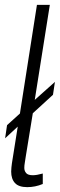

<svg xmlns="http://www.w3.org/2000/svg" viewBox="-20 -760 246 790"><path d="M1 -191 9 -245 62 -293 132 -740H185L123 -349L206 -423L198 -370L115 -294L86 -116Q84 -101 82 -90Q80 -79 80 -69Q80 -57 87.5 -48Q95 -39 115 -39Q131 -39 156 -46V-3Q125 10 92 10Q57 10 41.5 -7Q26 -24 26 -54Q26 -62 27 -71Q28 -80 29 -88L53 -239Z"/></svg>

Font: Georama SemiCondensed Light
Style: Italic
Weight: 300
Width: 4
Italic angle: -9°
Designer: Jean-Baptiste Levee
Foundry: Production Type
Version: Version 1.000